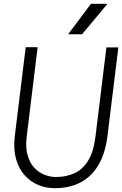

<svg xmlns="http://www.w3.org/2000/svg" viewBox="-20 -975 640 1005"><path d="M266 10Q219.5 10 178.5 -7.5Q137.5 -25 107.2 -59.8Q77 -94.5 63.2 -145.5Q49.5 -196.5 57.5 -263L114.5 -728H177L120 -262Q112.5 -202 124.8 -161Q137 -120 161 -95.2Q185 -70.5 214.8 -59.5Q244.5 -48.5 272.5 -48.5Q327 -48.5 370.2 -68.5Q413.5 -88.5 442 -135.2Q470.5 -182 480 -262L537 -727H599.5L542.5 -263Q531.5 -174 496.5 -113.2Q461.5 -52.5 403.5 -21.2Q345.5 10 266 10ZM409.5 -795.5H336.5L456 -955H542.5Z"/></svg>

Font: Spline Sans Mono Light
Style: Italic
Weight: 300
Italic angle: -4°
Monospace: yes
Version: Version 1.004